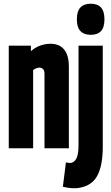

<svg xmlns="http://www.w3.org/2000/svg" viewBox="-20 -786 591 1018"><path d="M26.5 0V-544H143.8V-514.9Q161.5 -530.3 179.1 -538.5Q196.6 -546.6 213.9 -550.3Q231.2 -554 247.7 -554Q278.9 -554 300.8 -540.5Q322.7 -526.9 333.9 -500.1Q345.1 -473.3 345.1 -432V0H215.9V-393.5Q215.9 -412.3 208.3 -419.9Q200.6 -427.5 188.9 -427.5Q183.8 -427.5 177.8 -425.7Q171.8 -424 166.2 -421.3Q160.5 -418.6 155.7 -414.8V0ZM524.9 -544V-7.7Q524.9 94.8 494 149Q463 203.2 388.5 211.6Q377.1 212.5 365.1 212Q353 211.5 340.1 209.5Q327.1 207.4 313.3 204.1L329.5 75.1Q338.7 77.3 345.7 77.8Q352.7 78.3 360.2 77.1Q379.9 69.9 388.2 47.3Q396.4 24.7 396.4 -18.9V-544ZM461 -601.4Q425.1 -601.4 406.3 -621.4Q387.5 -641.4 387.5 -683.5Q387.5 -726.3 406.3 -746.3Q425.1 -766.3 461 -766.3Q496.9 -766.3 515.4 -746.3Q533.8 -726.3 533.8 -683.5Q533.8 -641.4 515.7 -621.4Q497.6 -601.4 461 -601.4Z"/></svg>

Font: Georama ExtraCondensed Thin
Style: Regular
Weight: 100
Width: 2
Designer: Jean-Baptiste Levee
Foundry: Production Type
Version: Version 1.001